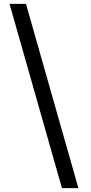

<svg xmlns="http://www.w3.org/2000/svg" viewBox="-20 -801 471 998"><path d="M387.5 177H302L29.5 -781H115Z"/></svg>

Font: Merriweather Light 18pt
Style: Regular
Weight: 400
Version: Version 2.100